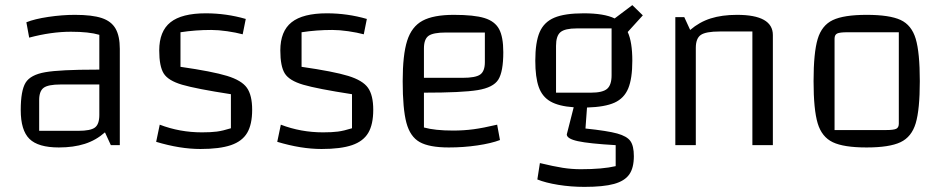

<svg xmlns="http://www.w3.org/2000/svg" viewBox="-20 -567 3679 750"><path d="M448 -376V0H413L390 -50Q355 -19 311 -5Q267 9 210 9Q129 9 95 -24.5Q61 -58 61 -137Q61 -213 80 -244Q99 -275 157 -285Q215 -295 356 -295H368V-431Q328 -443 257 -443Q180 -443 94 -420L83 -480Q115 -493 169 -501Q223 -509 273 -509Q340 -509 377.5 -496.5Q415 -484 431.5 -455Q448 -426 448 -376ZM368 -118V-237H217Q168 -237 150.5 -224Q133 -211 133 -176V-56H286Q334 -56 351 -69Q368 -82 368 -118Z M784 -515Q864 -515 940 -493L928 -433Q902 -440 867.5 -445Q833 -450 805 -450Q743 -450 685 -441V-306Q810 -288 867 -270.5Q924 -253 944.5 -224Q965 -195 965 -138Q965 -81 945.5 -48Q926 -15 882 0Q838 15 763 15Q683 15 590 -13L604 -80Q682 -50 769 -50Q804 -50 827 -53Q850 -56 882 -66V-199Q746 -220 691.5 -236Q637 -252 619.5 -280Q602 -308 602 -370Q602 -445 646 -480Q690 -515 784 -515Z M1257 -515Q1337 -515 1413 -493L1401 -433Q1375 -440 1340.5 -445Q1306 -450 1278 -450Q1216 -450 1158 -441V-306Q1283 -288 1340 -270.5Q1397 -253 1417.5 -224Q1438 -195 1438 -138Q1438 -81 1418.5 -48Q1399 -15 1355 0Q1311 15 1236 15Q1156 15 1063 -13L1077 -80Q1155 -50 1242 -50Q1277 -50 1300 -53Q1323 -56 1355 -66V-199Q1219 -220 1164.5 -236Q1110 -252 1092.5 -280Q1075 -308 1075 -370Q1075 -445 1119 -480Q1163 -515 1257 -515Z M1922 -80 1933 -20Q1899 -7 1845 1Q1791 9 1733 9Q1657 9 1619.5 -12Q1582 -33 1567.5 -87.5Q1553 -142 1553 -250Q1553 -353 1570.5 -408Q1588 -463 1630.5 -486Q1673 -509 1753 -509Q1832 -509 1872.5 -496.5Q1913 -484 1929.5 -453.5Q1946 -423 1946 -363Q1946 -287 1926.5 -256Q1907 -225 1846 -215Q1785 -205 1636 -205V-69Q1679 -57 1750 -57Q1791 -57 1829 -62Q1867 -67 1922 -80ZM1636 -378V-263H1787Q1838 -263 1856 -276Q1874 -289 1874 -324V-440H1722Q1672 -440 1654 -427Q1636 -414 1636 -378Z M2456 43Q2456 89 2438 114.5Q2420 140 2378.5 151.5Q2337 163 2263 163Q2210 163 2160.5 155Q2111 147 2079 134L2089 70Q2143 83 2178 88.5Q2213 94 2249 94Q2334 94 2385 82V0Q2281 -6 2237.5 -15.5Q2194 -25 2194 -42L2221 -148Q2163 -152 2130.5 -170.5Q2098 -189 2084.5 -227Q2071 -265 2071 -330Q2071 -402 2088 -441.5Q2105 -481 2145.5 -498Q2186 -515 2260 -515Q2340 -515 2381 -495L2450 -547L2491 -507L2432 -442Q2450 -403 2450 -330Q2450 -260 2434 -221.5Q2418 -183 2380.5 -166Q2343 -149 2273 -147L2267 -65Q2353 -56 2391 -45.5Q2429 -35 2442.5 -16Q2456 3 2456 43ZM2152 -205H2288Q2334 -205 2351.5 -220Q2369 -235 2369 -273V-456H2233Q2187 -456 2169.5 -441.5Q2152 -427 2152 -388Z M2618 -500H2653L2676 -450Q2712 -481 2756 -495Q2800 -509 2859 -509Q2999 -509 2999 -430V0H2919V-444H2792Q2737 -444 2717.5 -430.5Q2698 -417 2698 -380V0H2618Z M3158 -250Q3158 -361 3174 -414.5Q3190 -468 3233 -488.5Q3276 -509 3365 -509Q3455 -509 3498 -489Q3541 -469 3557 -415.5Q3573 -362 3573 -250Q3573 -139 3557 -85.5Q3541 -32 3497.5 -11.5Q3454 9 3365 9Q3276 9 3233 -11.5Q3190 -32 3174 -85.5Q3158 -139 3158 -250ZM3441 -59Q3471 -59 3481 -64Q3491 -69 3491 -84V-441H3290Q3260 -441 3250 -436Q3240 -431 3240 -416V-59Z"/></svg>

Font: Changa Light
Style: Regular
Weight: 300
Designer: Eduardo Rodriguez Tunni
Foundry: Eduardo Rodriguez Tunni
Version: Version 2.002; ttfautohint (v1.5) -l 8 -r 50 -G 110 -x 14 -H